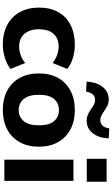

<svg xmlns="http://www.w3.org/2000/svg" viewBox="264 -1050 797 1365"><g transform="rotate(90 662.5 -367.5)"><path d="M297 11Q217 11 157.5 -20.5Q98 -52 66 -110Q34 -168 34 -247Q34 -326 66 -383Q98 -440 157.5 -470.5Q217 -501 297 -501Q345 -501 392.5 -487Q440 -473 470 -447L428 -343Q404 -363 372 -374.5Q340 -386 312 -386Q253 -386 220.5 -349.5Q188 -313 188 -246Q188 -180 220.5 -142.5Q253 -105 312 -105Q340 -105 372 -116Q404 -127 428 -148L470 -44Q440 -19 392 -4Q344 11 297 11Z M762 11Q683 11 624.5 -20Q566 -51 534 -109Q502 -167 502 -246Q502 -325 534 -382Q566 -439 624.5 -470Q683 -501 762 -501Q841 -501 899.5 -470Q958 -439 990.5 -381.5Q1023 -324 1023 -246Q1023 -167 990.5 -109Q958 -51 899.5 -20Q841 11 762 11ZM762 -102Q811 -102 841 -137.5Q871 -173 871 -246Q871 -319 841 -353.5Q811 -388 762 -388Q714 -388 684 -353.5Q654 -319 654 -246Q654 -173 684 -137.5Q714 -102 762 -102ZM631 -581 560 -585Q565 -659 599.5 -700.5Q634 -742 687 -742Q710 -742 729 -733.5Q748 -725 772 -708Q793 -694 806 -688Q819 -682 832 -682Q858 -682 873 -698Q888 -714 893 -746L964 -742Q960 -668 925.5 -626.5Q891 -585 837 -585Q816 -585 796.5 -593Q777 -601 752 -619Q732 -633 719 -639Q706 -645 692 -645Q666 -645 651.5 -629Q637 -613 631 -581Z M1109 -586V-727H1272V-586ZM1115 0V-491H1266V0Z"/></g></svg>

Font: Nunito Sans 12pt ExtraLight 12pt ExtraBold
Style: Regular
Weight: 800
Version: Version 3.101;gftools[0.9.27]